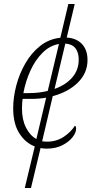

<svg xmlns="http://www.w3.org/2000/svg" viewBox="-20 -734 490 961"><path d="M213 10Q197 10 183 7L135 207H104L154 -1Q107 -19 76.5 -67Q46 -115 46 -192Q46 -247 61.5 -306Q77 -365 107 -417Q137 -469 181 -504Q225 -539 282 -545L322 -714H354L314 -546Q363 -543 390.5 -513.5Q418 -484 418 -434Q418 -368 369.5 -320.5Q321 -273 244 -253L191 -27Q203 -25 215 -25Q262 -25 298 -48.5Q334 -72 355 -105Q361 -101 361 -90Q361 -70 343 -47Q325 -24 292 -7Q259 10 213 10ZM374 -436Q374 -471 358 -492Q342 -513 307 -516L253 -289Q308 -308 341 -345.5Q374 -383 374 -436ZM125 -268Q175 -268 219 -279L275 -514Q229 -506 192.5 -469.5Q156 -433 132 -380Q108 -327 97 -268ZM90 -191Q90 -135 110 -95.5Q130 -56 162 -38L211 -245Q175 -239 136 -239H93Q92 -232 91 -217.5Q90 -203 90 -191Z"/></svg>

Font: Noto Serif ExtraLight
Style: Italic
Weight: 200
Italic angle: -12°
Designer: Monotype Design Team
Foundry: Monotype Imaging Inc.
Version: Version 2.014; ttfautohint (v1.8.4.7-5d5b)